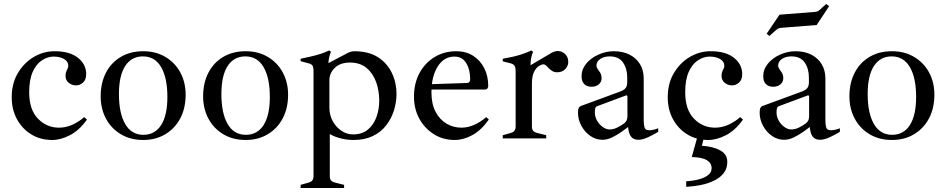

<svg xmlns="http://www.w3.org/2000/svg" viewBox="-20 -697 4765 967"><path d="M243 8Q183 8 137 -20.5Q91 -49 65 -97.5Q39 -146 39 -207Q39 -277 70 -329Q101 -381 150 -410Q199 -439 255 -439Q331 -439 372.5 -406Q414 -373 414 -324Q414 -295 398 -281Q382 -267 363 -267Q342 -267 326 -280Q310 -293 310 -315Q310 -330 317 -344Q319 -349 321.5 -354Q324 -359 324 -366Q324 -387 303 -399.5Q282 -412 250 -412Q220 -412 191 -393Q162 -374 144.5 -334.5Q127 -295 127 -232Q127 -145 171 -99.5Q215 -54 277 -54Q342 -54 404 -107L418 -95Q380 -41 333 -16.5Q286 8 243 8Z M701 8Q637 8 588.5 -21Q540 -50 513.5 -100Q487 -150 487 -212Q487 -279 513.5 -330.5Q540 -382 588.5 -410.5Q637 -439 701 -439Q765 -439 813.5 -410Q862 -381 888.5 -331.5Q915 -282 915 -220Q915 -153 888.5 -102Q862 -51 813.5 -21.5Q765 8 701 8ZM702 -18Q760 -18 791.5 -67Q823 -116 823 -209Q823 -305 791.5 -359Q760 -413 700 -413Q642 -413 610.5 -364.5Q579 -316 579 -223Q579 -127 610.5 -72.5Q642 -18 702 -18Z M1217 8Q1153 8 1104.5 -21Q1056 -50 1029.5 -100Q1003 -150 1003 -212Q1003 -279 1029.5 -330.5Q1056 -382 1104.5 -410.5Q1153 -439 1217 -439Q1281 -439 1329.5 -410Q1378 -381 1404.5 -331.5Q1431 -282 1431 -220Q1431 -153 1404.5 -102Q1378 -51 1329.5 -21.5Q1281 8 1217 8ZM1218 -18Q1276 -18 1307.5 -67Q1339 -116 1339 -209Q1339 -305 1307.5 -359Q1276 -413 1216 -413Q1158 -413 1126.5 -364.5Q1095 -316 1095 -223Q1095 -127 1126.5 -72.5Q1158 -18 1218 -18Z M1494 250V234L1533 223Q1548 219 1553.5 211Q1559 203 1559 189V-339Q1559 -359 1553.5 -367Q1548 -375 1534 -378L1494 -389V-401Q1522 -407 1546 -412.5Q1570 -418 1592.5 -425Q1615 -432 1638 -443L1647 -436Q1642 -426 1638.5 -411Q1635 -396 1634 -380H1636L1727 -428Q1734 -432 1744 -435.5Q1754 -439 1764 -439Q1837 -439 1884 -408.5Q1931 -378 1954 -329Q1977 -280 1977 -224Q1977 -182 1964 -140.5Q1951 -99 1924.5 -65Q1898 -31 1857 -11.5Q1816 8 1761 8Q1725 8 1692.5 -1Q1660 -10 1641 -22V191Q1641 204 1647 211.5Q1653 219 1669 223L1713 234V250ZM1758 -20Q1804 -20 1833 -44.5Q1862 -69 1876 -107.5Q1890 -146 1890 -190Q1890 -240 1874.5 -283.5Q1859 -327 1826.5 -354.5Q1794 -382 1742 -382Q1694 -382 1666.5 -355.5Q1639 -329 1639 -293V-154Q1639 -117 1656 -86.5Q1673 -56 1700 -38Q1727 -20 1758 -20Z M2270 8Q2211 8 2164.5 -21.5Q2118 -51 2091.5 -100Q2065 -149 2065 -210Q2065 -278 2093 -329.5Q2121 -381 2169.5 -410Q2218 -439 2278 -439Q2327 -439 2363 -416Q2399 -393 2419 -353.5Q2439 -314 2439 -264Q2439 -257 2435 -251.5Q2431 -246 2421 -246H2122V-272L2330 -279Q2348 -279 2348 -298Q2348 -347 2328 -379.5Q2308 -412 2269 -412Q2216 -412 2184.5 -362Q2153 -312 2153 -232Q2153 -174 2173.5 -134.5Q2194 -95 2228.5 -74.5Q2263 -54 2304 -54Q2366 -54 2429 -107L2442 -95Q2404 -41 2359 -16.5Q2314 8 2270 8Z M2512 0V-16L2551 -27Q2566 -31 2571.5 -39Q2577 -47 2577 -61V-338Q2577 -358 2571.5 -366Q2566 -374 2552 -378L2512 -388V-401Q2540 -406 2564 -411.5Q2588 -417 2610.5 -424.5Q2633 -432 2656 -443L2665 -436Q2659 -424 2655.5 -406Q2652 -388 2652 -371V-361L2659 -344V-59Q2659 -46 2665 -38.5Q2671 -31 2687 -27L2731 -16V0ZM2659 -275 2641 -362 2758 -431Q2767 -436 2775 -438Q2783 -440 2790 -440Q2810 -440 2826 -425Q2842 -410 2842 -385Q2842 -365 2827 -349Q2812 -333 2786 -333Q2771 -333 2760.5 -340Q2750 -347 2742 -355Q2737 -361 2730.5 -367Q2724 -373 2716 -373Q2709 -373 2695 -365Q2681 -357 2670 -335.5Q2659 -314 2659 -275Z M3014 7Q2981 7 2953 -12.5Q2925 -32 2908 -63.5Q2891 -95 2891 -129Q2891 -146 2894.5 -153Q2898 -160 2905 -163L3101 -235Q3123 -243 3131 -253.5Q3139 -264 3139 -283V-306Q3139 -352 3117.5 -382.5Q3096 -413 3051 -413Q3022 -413 3003 -400Q2984 -387 2984 -366Q2984 -360 2987.5 -354Q2991 -348 2995 -342Q3002 -334 3006 -324.5Q3010 -315 3010 -304Q3010 -284 2995.5 -272Q2981 -260 2959 -260Q2936 -260 2922.5 -273.5Q2909 -287 2909 -313Q2909 -348 2932.5 -376.5Q2956 -405 2994 -422Q3032 -439 3071 -439Q3118 -439 3151.5 -421.5Q3185 -404 3203.5 -373.5Q3222 -343 3222 -302V-90Q3222 -70 3226 -55.5Q3230 -41 3250 -41Q3270 -41 3295 -51V-33Q3276 -21 3246.5 -7Q3217 7 3196 7Q3175 7 3163.5 -3.5Q3152 -14 3147.5 -32Q3143 -50 3142 -73V-85L3158 -69Q3137 -52 3112.5 -34.5Q3088 -17 3063 -5Q3038 7 3014 7ZM3050 -45Q3068 -45 3086.5 -53.5Q3105 -62 3124 -76Q3140 -88 3140 -111V-211Q3140 -214 3137.5 -216Q3135 -218 3132 -216L2987 -162Q2981 -160 2978.5 -153Q2976 -146 2976 -130Q2976 -109 2987 -89.5Q2998 -70 3015.5 -57.5Q3033 -45 3050 -45Z M3547 8Q3487 8 3441 -20.5Q3395 -49 3369 -97.5Q3343 -146 3343 -207Q3343 -277 3374 -329Q3405 -381 3454 -410Q3503 -439 3559 -439Q3635 -439 3676.5 -406Q3718 -373 3718 -324Q3718 -295 3702 -281Q3686 -267 3667 -267Q3646 -267 3630 -280Q3614 -293 3614 -315Q3614 -330 3621 -344Q3623 -349 3625.5 -354Q3628 -359 3628 -366Q3628 -387 3607 -399.5Q3586 -412 3554 -412Q3524 -412 3495 -393Q3466 -374 3448.5 -334.5Q3431 -295 3431 -232Q3431 -145 3475 -99.5Q3519 -54 3581 -54Q3646 -54 3708 -107L3722 -95Q3684 -41 3637 -16.5Q3590 8 3547 8ZM3436 244V216Q3470 214 3499 206.5Q3528 199 3546 185Q3564 171 3564 150Q3564 124 3539.5 109.5Q3515 95 3464 94L3491 -3H3525L3515 37Q3572 41 3607.5 60.5Q3643 80 3643 118Q3643 151 3625.5 174Q3608 197 3578 212Q3548 227 3511 234.5Q3474 242 3436 244Z M3929 7Q3896 7 3868 -12.5Q3840 -32 3823 -63.5Q3806 -95 3806 -129Q3806 -146 3809.5 -153Q3813 -160 3820 -163L4016 -235Q4038 -243 4046 -253.5Q4054 -264 4054 -283V-306Q4054 -352 4032.5 -382.5Q4011 -413 3966 -413Q3937 -413 3918 -400Q3899 -387 3899 -366Q3899 -360 3902.5 -354Q3906 -348 3910 -342Q3917 -334 3921 -324.5Q3925 -315 3925 -304Q3925 -284 3910.5 -272Q3896 -260 3874 -260Q3851 -260 3837.5 -273.5Q3824 -287 3824 -313Q3824 -348 3847.5 -376.5Q3871 -405 3909 -422Q3947 -439 3986 -439Q4033 -439 4066.5 -421.5Q4100 -404 4118.5 -373.5Q4137 -343 4137 -302V-90Q4137 -70 4141 -55.5Q4145 -41 4165 -41Q4185 -41 4210 -51V-33Q4191 -21 4161.5 -7Q4132 7 4111 7Q4090 7 4078.5 -3.5Q4067 -14 4062.5 -32Q4058 -50 4057 -73V-85L4073 -69Q4052 -52 4027.5 -34.5Q4003 -17 3978 -5Q3953 7 3929 7ZM3965 -45Q3983 -45 4001.5 -53.5Q4020 -62 4039 -76Q4055 -88 4055 -111V-211Q4055 -214 4052.5 -216Q4050 -218 4047 -216L3902 -162Q3896 -160 3893.5 -153Q3891 -146 3891 -130Q3891 -109 3902 -89.5Q3913 -70 3930.5 -57.5Q3948 -45 3965 -45ZM3855 -516 3841 -527 3906 -623 4084 -637Q4093 -638 4097.5 -640Q4102 -642 4108 -647L4141 -677L4156 -666L4093 -571L3916 -557Q3907 -556 3902 -554.5Q3897 -553 3889 -546Z M4472 8Q4408 8 4359.5 -21Q4311 -50 4284.5 -100Q4258 -150 4258 -212Q4258 -279 4284.5 -330.5Q4311 -382 4359.5 -410.5Q4408 -439 4472 -439Q4536 -439 4584.5 -410Q4633 -381 4659.5 -331.5Q4686 -282 4686 -220Q4686 -153 4659.5 -102Q4633 -51 4584.5 -21.5Q4536 8 4472 8ZM4473 -18Q4531 -18 4562.5 -67Q4594 -116 4594 -209Q4594 -305 4562.5 -359Q4531 -413 4471 -413Q4413 -413 4381.5 -364.5Q4350 -316 4350 -223Q4350 -127 4381.5 -72.5Q4413 -18 4473 -18Z"/></svg>

Font: Ibarra Real Nova Medium
Style: Regular
Weight: 500
Designer: Jose Maria Ribagorda & Octavio Pardo
Foundry: Jose Maria Ribagorda
Version: Version 2.000